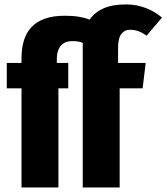

<svg xmlns="http://www.w3.org/2000/svg" viewBox="-20 -828 736 848"><path d="M10 -550H75V-571Q75 -615 85.8 -649.8Q96.5 -684.5 119.5 -708.8Q142.5 -733 178.8 -745.8Q215 -758.5 266 -758.5Q303 -758.5 329.8 -753.8Q356.5 -749 376 -741.5Q398.5 -774 437.5 -791.2Q476.5 -808.5 536.5 -808.5Q562.5 -808.5 585.5 -803.8Q608.5 -799 628.2 -791Q648 -783 664.8 -772.5Q681.5 -762 695.5 -750.5L627.5 -670.5Q608.5 -684 591.5 -690.2Q574.5 -696.5 552.5 -696.5Q530.5 -696.5 516 -678Q501.5 -659.5 501.5 -616.5V-550H623.5L610 -438H508.5V0H345.5V-629.5Q345.5 -634 346 -638.5Q336 -642.5 325.2 -644.5Q314.5 -646.5 297 -646.5Q283.5 -646.5 271.5 -642Q259.5 -637.5 250.5 -628Q241.5 -618.5 236.2 -603.2Q231 -588 231 -566.5V-550H281.5V-438H238V0H75V-438H10Z"/></svg>

Font: B612
Style: Bold
Weight: 700
Designer: Nicolas Chauveau, Thomas Paillot, Jonathan Favre-Lamarine, Jean-Luc Vinot
Foundry: AIRBUS
Version: Version 1.008